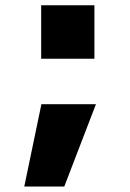

<svg xmlns="http://www.w3.org/2000/svg" viewBox="-20 -591 488 722"><path d="M134.8 -370.1V-571.3H335V-370.1ZM221.7 110.4H71.3L135.7 -199.2H340.8Z"/></svg>

Font: Gen Shin Gothic Heavy
Style: Bold
Weight: 900
Designer: [Source Han Sans]
Ryoko NISHIZUKA  (kana & ideographs); Paul D. Hunt (Latin, Greek & Cyrillic); Wenlong ZHANG  (bopomofo
Version: Version 1.002.20150607